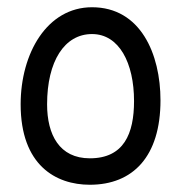

<svg xmlns="http://www.w3.org/2000/svg" viewBox="-20 -549 500 530"><path d="M228 -39C347 -39 423 -117 423 -272C423 -400 368 -529 234 -529C110 -529 37 -402 37 -261C37 -93 134 -39 228 -39ZM228 -112C144 -112 110 -177 110 -261C110 -380 158 -455 234 -455C309 -455 350 -375 350 -270C350 -180 322 -112 228 -112Z"/></svg>

Font: Noto Sans Syriac Western
Style: Regular
Weight: 400
Designer: Patrick Giasson and the Monotype Design Team
Foundry: Monotype Imaging Inc.
Version: Version 3.000